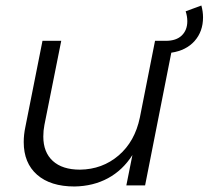

<svg xmlns="http://www.w3.org/2000/svg" viewBox="-20 -672 756 696"><path d="M716 -609Q716 -558 685.5 -523.5Q655 -489 601 -481L506 0H438L460 -110Q425 -55 371.5 -26Q318 3 250 4Q163 4 114.5 -38.5Q66 -81 66 -157Q66 -184 72 -212L134 -524H202L141 -219Q137 -199 137 -177Q137 -120 171.5 -88.5Q206 -57 270 -57Q351 -58 410 -108.5Q469 -159 487 -246L542 -524H581Q619 -524 639 -543.5Q659 -563 659 -595Q659 -613 653 -631L710 -652Q716 -630 716 -609Z"/></svg>

Font: Gontserrat Light
Style: Italic
Weight: 300
Italic angle: -11.3°
Designer: Julieta Ulanovsky
Foundry: Julieta Ulanovsky
Version: Version 6.001